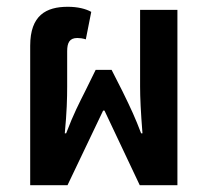

<svg xmlns="http://www.w3.org/2000/svg" viewBox="-20 -546 614 566"><path d="M69 0H179L284 -220H288L392 0H503V-517H393V-291C393 -257 395 -216 400 -153H396C379 -198 366 -226 341 -277L309 -340H262L231 -277C214 -243 197 -211 175 -153H171C177 -216 178 -257 178 -291V-395C178 -420 185 -434 208 -434C214 -434 224 -433 233 -430L249 -511C233 -520 209 -526 180 -526C116 -526 69 -501 69 -411Z"/></svg>

Font: Noto Sans Thai UI Cond SemBd
Style: Regular
Weight: 600
Width: 3
Designer: Monotype Design Team
Foundry: Monotype Imaging Inc.
Version: Version 2.000